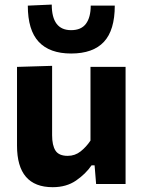

<svg xmlns="http://www.w3.org/2000/svg" viewBox="-20 -784 610 818"><path d="M204.5 13.5Q52.5 13.5 52.5 -163.5V-499L202 -503.5V-208Q202 -164.5 216.5 -142.2Q231 -120 268.5 -120Q299.5 -120 323.5 -139Q347.5 -158 365.5 -185V-499H515V0H389.5L383 -79.5H370Q345 -43 304 -14.8Q263 13.5 204.5 13.5ZM283 -556Q191.5 -556 145 -605.8Q98.5 -655.5 98.5 -760L200.5 -764.5Q200.5 -655.5 283 -655.5Q326 -655.5 346.2 -682.8Q366.5 -710 366.5 -760H469Q469 -655.5 422.8 -605.8Q376.5 -556 283 -556Z"/></svg>

Font: Commissioner
Style: Bold
Weight: 700
Designer: Kostas Bartsokas
Foundry: Kostas Bartsokas
Version: Version 1.000; ttfautohint (v1.8.3)